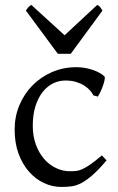

<svg xmlns="http://www.w3.org/2000/svg" viewBox="-20 -740 477 775"><path d="M410.2 -92.8Q378.4 -55.2 354.2 -33.9Q330.1 -12.7 309.6 -1.7Q289.1 9.3 269.5 12Q250 14.6 227.1 14.6Q191.4 14.6 157.5 -1.2Q123.5 -17.1 97.2 -46.9Q70.8 -76.7 54.9 -119.6Q39.1 -162.6 39.1 -216.8Q39.1 -269.5 58.3 -315.4Q77.6 -361.3 111.1 -395.3Q144.5 -429.2 189.9 -449Q235.4 -468.8 288.1 -468.8Q304.2 -468.8 321 -466.1Q337.9 -463.4 353.3 -458.3Q368.7 -453.1 381.6 -446Q394.5 -439 402.8 -430.2Q403.8 -424.3 401.4 -413.6Q398.9 -402.8 394.5 -390.9Q390.1 -378.9 384.8 -367.9Q379.4 -356.9 375 -350.1L356.9 -355Q353 -363.8 344.2 -374Q335.4 -384.3 321.5 -393.6Q307.6 -402.8 288.3 -408.9Q269 -415 244.1 -415Q218.3 -415 194.6 -403.6Q170.9 -392.1 152.6 -369.1Q134.3 -346.2 123.3 -312Q112.3 -277.8 112.3 -231.9Q112.3 -190.4 124.8 -156.5Q137.2 -122.6 158 -98.6Q178.7 -74.7 205.8 -61.8Q232.9 -48.8 262.2 -48.8Q275.9 -48.8 287.6 -50Q299.3 -51.3 313.2 -57.6Q327.1 -64 345.5 -76.7Q363.8 -89.4 391.1 -112.8ZM265.6 -522.9H213.4L84.5 -697.3Q87.9 -702.1 90.3 -705.6Q92.8 -709 95 -711.4Q97.2 -713.9 99.9 -715.8Q102.5 -717.8 106.4 -720.2L240.7 -597.7L372.6 -720.2Q380.9 -715.8 384.3 -711.4Q387.7 -707 393.6 -697.3Z"/></svg>

Font: Gentium Basic
Style: Regular
Weight: 400
Designer: J. Victor Gaultney and Annie Olsen
Foundry: SIL International
Version: Version 1.100